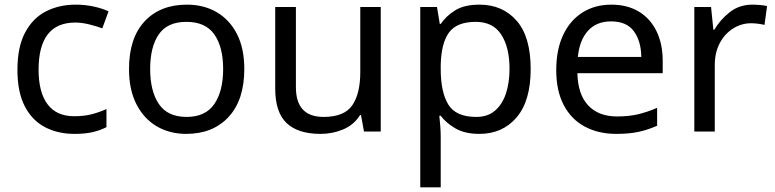

<svg xmlns="http://www.w3.org/2000/svg" viewBox="-20 -566 3335 826"><path d="M300 10Q229 10 173.5 -19Q118 -48 86.5 -109Q55 -170 55 -265Q55 -364 88 -426Q121 -488 177.5 -517Q234 -546 306 -546Q347 -546 385 -537.5Q423 -529 447 -517L420 -444Q396 -453 364 -461Q332 -469 304 -469Q146 -469 146 -266Q146 -169 184.5 -117.5Q223 -66 299 -66Q343 -66 376.5 -75Q410 -84 438 -97V-19Q411 -5 378.5 2.5Q346 10 300 10Z M1031 -269Q1031 -136 963.5 -63Q896 10 781 10Q710 10 654.5 -22.5Q599 -55 567 -117.5Q535 -180 535 -269Q535 -402 602 -474Q669 -546 784 -546Q857 -546 912.5 -513.5Q968 -481 999.5 -419.5Q1031 -358 1031 -269ZM626 -269Q626 -174 663.5 -118.5Q701 -63 783 -63Q864 -63 902 -118.5Q940 -174 940 -269Q940 -364 902 -418Q864 -472 782 -472Q700 -472 663 -418Q626 -364 626 -269Z M1618 -536V0H1546L1533 -71H1529Q1503 -29 1457 -9.5Q1411 10 1359 10Q1262 10 1213 -36.5Q1164 -83 1164 -185V-536H1253V-191Q1253 -63 1372 -63Q1461 -63 1495.5 -113Q1530 -163 1530 -257V-536Z M2043 -546Q2142 -546 2202.5 -477Q2263 -408 2263 -269Q2263 -132 2202.5 -61Q2142 10 2042 10Q1980 10 1939.5 -13.5Q1899 -37 1876 -68H1870Q1872 -51 1874 -25Q1876 1 1876 20V240H1788V-536H1860L1872 -463H1876Q1900 -498 1939 -522Q1978 -546 2043 -546ZM2027 -472Q1945 -472 1911.5 -426Q1878 -380 1876 -286V-269Q1876 -170 1908.5 -116.5Q1941 -63 2029 -63Q2078 -63 2109.5 -90Q2141 -117 2156.5 -163.5Q2172 -210 2172 -270Q2172 -362 2136.5 -417Q2101 -472 2027 -472Z M2610 -546Q2679 -546 2728.5 -516Q2778 -486 2804.5 -431.5Q2831 -377 2831 -304V-251H2464Q2466 -160 2510.5 -112.5Q2555 -65 2635 -65Q2686 -65 2725.5 -74.5Q2765 -84 2807 -102V-25Q2766 -7 2726 1.5Q2686 10 2631 10Q2555 10 2496.5 -21Q2438 -52 2405.5 -113.5Q2373 -175 2373 -264Q2373 -352 2402.5 -415Q2432 -478 2485.5 -512Q2539 -546 2610 -546ZM2609 -474Q2546 -474 2509.5 -433.5Q2473 -393 2466 -321H2739Q2738 -389 2707 -431.5Q2676 -474 2609 -474Z M3217 -546Q3232 -546 3249.5 -544.5Q3267 -543 3280 -540L3269 -459Q3256 -462 3240.5 -464Q3225 -466 3211 -466Q3170 -466 3134 -443.5Q3098 -421 3076.5 -380.5Q3055 -340 3055 -286V0H2967V-536H3039L3049 -438H3053Q3079 -482 3120 -514Q3161 -546 3217 -546Z"/></svg>

Font: Noto Sans Mongolian
Style: Regular
Weight: 400
Designer: Monotype Design Team
Foundry: Monotype Imaging Inc.
Version: Version 3.001; ttfautohint (v1.8.4.7-5d5b)